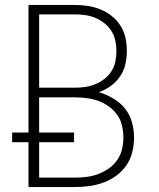

<svg xmlns="http://www.w3.org/2000/svg" viewBox="-20 -755 640 775"><path d="M95 0V-181H29V-220H95V-735H281Q308 -735 334.5 -731Q361 -727 385.5 -717Q410 -707 431 -690.5Q452 -674 466.5 -651Q481 -628 486.5 -602Q492 -576 492 -549Q492 -522 486 -495.5Q480 -469 464.5 -446.5Q449 -424 427 -408Q405 -392 379 -383Q409 -374 436.5 -358Q464 -342 484 -317.5Q504 -293 512.5 -262Q521 -231 521 -200Q521 -170 514 -141Q507 -112 490 -87.5Q473 -63 449 -45.5Q425 -28 397.5 -18Q370 -8 340.5 -4Q311 0 281 0ZM138 -401H281Q303 -401 324 -404Q345 -407 364.5 -415Q384 -423 401 -436Q418 -449 429.5 -467Q441 -485 445.5 -506Q450 -527 450 -549Q450 -570 445.5 -591Q441 -612 429.5 -630Q418 -648 401 -661.5Q384 -675 364.5 -683Q345 -691 324 -694Q303 -697 281 -697H138ZM138 -38H281Q306 -38 330 -41Q354 -44 376.5 -52.5Q399 -61 419 -75Q439 -89 453 -109Q467 -129 472.5 -152.5Q478 -176 478 -200Q478 -224 472.5 -248Q467 -272 453 -291.5Q439 -311 419 -325.5Q399 -340 376.5 -348Q354 -356 330 -359Q306 -362 281 -362H138V-220H279V-181H138Z"/></svg>

Font: Iosevka SS04 XLt Ex
Style: Regular
Weight: 200
Width: 7
Monospace: yes
Designer: Belleve Invis
Foundry: Belleve Invis
Version: Version 19.0.0; ttfautohint (v1.8.4)